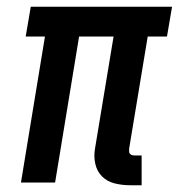

<svg xmlns="http://www.w3.org/2000/svg" viewBox="-20 -540 540 568"><path d="M399 8H365Q341 8 319 2.5Q297 -3 282 -18Q267 -33 262 -55Q257 -77 261 -100L316 -432H214L143 0H42L113 -432H56L71 -520H489L474 -432H417L362 -100Q362 -96 362 -92Q362 -88 364.5 -85Q367 -82 371 -81Q375 -80 380 -80H399Z"/></svg>

Font: Iosevka Semibold
Style: Italic
Weight: 600
Italic angle: -9°
Monospace: yes
Designer: Belleve Invis
Foundry: Belleve Invis
Version: Version 32.5.0; ttfautohint (v1.8.4)